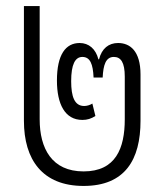

<svg xmlns="http://www.w3.org/2000/svg" viewBox="-20 -604 535 634"><path d="M256 10C393 10 444 -77 444 -205V-358C444 -436 409 -462 370 -462C339 -462 316 -444 307 -408H305C296 -443 273 -462 243 -462C197 -462 168 -424 168 -338C168 -261 194 -208 252 -208C268 -208 281 -212 295 -221L285 -262C277 -257 267 -254 258 -254C226 -254 215 -285 215 -336C215 -391 228 -416 252 -416C278 -416 287 -392 289 -348H319C321 -389 329 -416 356 -416C379 -416 392 -398 392 -351V-210C392 -114 362 -38 256 -38C151 -38 111 -114 111 -210V-584H59V-205C59 -77 120 10 256 10Z"/></svg>

Font: Noto Sans Thai Cond Light
Style: Regular
Weight: 300
Width: 3
Designer: Monotype Design Team
Foundry: Monotype Imaging Inc.
Version: Version 2.002